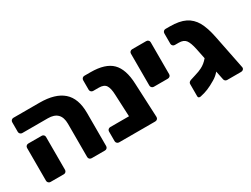

<svg xmlns="http://www.w3.org/2000/svg" viewBox="-51 -1024 1935 1479"><g transform="rotate(-30 916.0 -284.5)"><path d="M425 -25V-321Q425 -435 312 -435H84Q74 -435 66.5 -442.5Q59 -450 59 -460V-546Q59 -557 66.5 -564Q74 -571 84 -571H317Q455 -571 524.5 -510Q594 -449 594 -320V-25Q594 -15 587 -7.5Q580 0 569 0H451Q440 0 432.5 -7Q425 -14 425 -25ZM59 -25V-317Q59 -328 66.5 -335Q74 -342 84 -342H203Q214 -342 221 -335Q228 -328 228 -317V-25Q228 -15 221 -7.5Q214 0 203 0H84Q74 0 66.5 -7.5Q59 -15 59 -25Z M1042 -25Q1042 -14 1034.5 -7Q1027 0 1016 0H891H694Q684 0 676.5 -7.5Q669 -15 669 -25V-111Q669 -122 676.5 -129Q684 -136 694 -136H861L852 -333Q850 -391 833 -417Q816 -443 770 -443H719Q709 -443 701.5 -450.5Q694 -458 694 -468V-552Q694 -563 701 -570.5Q708 -578 719 -578H774Q905 -578 964 -519Q1023 -460 1028 -330Z M1115 -262V-546Q1115 -557 1122.5 -564Q1130 -571 1140 -571H1265Q1276 -571 1283.5 -564Q1291 -557 1291 -546V-262Q1291 -251 1283.5 -244Q1276 -237 1265 -237H1140Q1130 -237 1122.5 -244.5Q1115 -252 1115 -262Z M1780 0H1655Q1645 0 1638 -7Q1631 -14 1630 -25L1615 -98Q1591 -69 1558 -50Q1518 -26 1485 -12.5Q1452 1 1417 8L1410 9Q1393 9 1393 -7V-115Q1393 -132 1414 -140Q1421 -143 1460 -154.5Q1499 -166 1522 -178Q1559 -196 1589 -232L1570 -325Q1557 -386 1538 -410.5Q1519 -435 1476 -435H1441Q1431 -435 1423.5 -442.5Q1416 -450 1416 -460V-552Q1416 -563 1423 -570.5Q1430 -578 1441 -578H1480Q1564 -578 1615.5 -552.5Q1667 -527 1697 -474Q1727 -421 1745 -330L1806 -25Q1807 -15 1799.5 -7.5Q1792 0 1780 0Z"/></g></svg>

Font: Rubik
Style: Regular
Weight: 700
Designer: Hubert & Fischer
Foundry: Hubert & Fischer
Version: Version 1.100